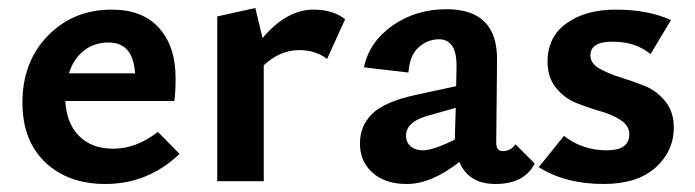

<svg xmlns="http://www.w3.org/2000/svg" viewBox="-20 -452 1734 479"><path d="M374 -123 428 -68Q349 7 243 7Q150 7 93 -47Q36 -101 36 -196Q36 -298 99.5 -363Q163 -428 259 -428Q336 -428 377 -382Q418 -336 418 -258Q418 -220 415 -200H143Q146 -144 177.5 -112.5Q209 -81 263 -81Q320 -81 374 -123ZM251 -346Q215 -346 189 -325.5Q163 -305 152 -269H317Q312 -346 251 -346Z M762 -428Q811 -428 841 -404L796 -305Q767 -327 727 -327Q678 -327 638 -289V0H522V-411L617 -432L635 -357Q695 -428 762 -428Z M1266 -92 1314 -44Q1288 7 1216 7Q1149 7 1126 -48Q1056 7 995 7Q941 7 909.5 -21Q878 -49 878 -94Q878 -138 908.5 -168Q939 -198 1016 -215L1118 -237L1119 -285Q1120 -354 1075 -354Q1047 -354 1024.5 -334Q1002 -314 999 -271L888 -284Q901 -347 959 -388Q1017 -429 1094 -429Q1222 -429 1220 -301L1218 -96Q1218 -75 1234 -75Q1254 -75 1266 -92ZM1035 -77Q1061 -77 1115 -104V-117L1117 -183L1043 -162Q993 -147 993 -113Q993 -97 1004.5 -87Q1016 -77 1035 -77Z M1486 7Q1390 7 1324 -35L1387 -113Q1433 -77 1494 -77Q1550 -77 1550 -117Q1550 -138 1529 -152Q1508 -166 1478 -174.5Q1448 -183 1418 -195Q1388 -207 1367 -233Q1346 -259 1346 -298Q1346 -360 1393.5 -394Q1441 -428 1516 -428Q1597 -428 1654 -402L1603 -317Q1566 -348 1508 -348Q1453 -348 1453 -314Q1453 -294 1474.5 -281.5Q1496 -269 1526.5 -259.5Q1557 -250 1587.5 -238Q1618 -226 1639.5 -199.5Q1661 -173 1661 -134Q1661 -75 1615.5 -34Q1570 7 1486 7Z"/></svg>

Font: EauTest
Style: Bold
Weight: 700
Designer: Christian Thalmann (Catharsis Fonts)
Version: Version 0.001;PS 000.001;hotconv 1.0.88;makeotf.lib2.5.64775